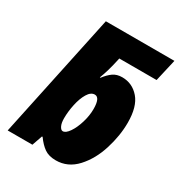

<svg xmlns="http://www.w3.org/2000/svg" viewBox="-180 -883 951 1016"><g transform="rotate(30 295.0 -375.0)"><path d="M187 -63H183L161 0H10L171 -760H590L559 -625H331L328 -611Q313 -541 292 -487H296Q317 -515 339.5 -531Q362 -547 395 -547Q457 -547 498.5 -499Q540 -451 540 -353Q540 -274 513.5 -189Q487 -104 434.5 -47Q382 10 309 10Q266 10 239 -9Q212 -28 187 -63ZM347 -325Q347 -395 315 -395Q291 -395 273 -365Q255 -335 245.5 -290.5Q236 -246 236 -205Q236 -176 244.5 -159Q253 -142 264 -142Q282 -142 301.5 -170.5Q321 -199 334 -242Q347 -285 347 -325Z"/></g></svg>

Font: Noto Sans Display Black
Style: Italic
Weight: 900
Italic angle: -12°
Designer: Monotype Design team
Foundry: Monotype Imaging Inc.
Version: Version 1.000